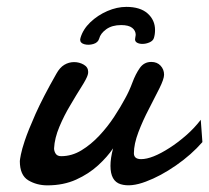

<svg xmlns="http://www.w3.org/2000/svg" viewBox="-20 -540 623 572"><path d="M121.1 12.2Q89.4 12.2 64.2 -2.9Q39.1 -18.1 39.1 -60.1Q39.1 -63.5 42.2 -79.6Q45.4 -95.7 53.7 -120.6Q64 -151.4 85.9 -200.7Q107.9 -250 147.9 -320.3Q158.2 -338.9 171.6 -346.9Q185.1 -355 200.7 -355Q216.3 -355 229.5 -347.4Q242.7 -339.8 242.7 -325.7Q242.7 -320.8 241.2 -316.4Q237.8 -305.2 222.9 -281.7Q208 -258.3 189.5 -226.6Q171.4 -196.8 157 -162.6Q142.6 -128.4 141.1 -98.1Q141.1 -89.4 146 -82Q150.9 -74.7 162.1 -74.7Q193.8 -74.7 222.4 -92Q251 -109.4 275.9 -136Q300.8 -162.6 320.3 -192.4Q339.8 -222.2 353 -247.1Q365.2 -269 374.5 -294.2Q383.8 -319.3 396.5 -337.4Q409.2 -355.5 430.7 -355.5Q448.2 -355.5 458.5 -344.2Q468.8 -333 468.8 -317.4Q468.8 -304.7 454.8 -276.6Q440.9 -248.5 423.8 -215.8Q405.8 -181.6 392.3 -146.2Q378.9 -110.8 378.9 -83.5Q378.9 -65.9 400.4 -65.9Q433.1 -65.9 485.4 -99.6Q509.8 -115.2 534.4 -136.7Q559.1 -158.2 578.1 -183.1L583 -116.7Q550.3 -79.1 504.2 -47.1Q458 -15.1 414.6 1Q369.6 18.1 339.4 8.8Q309.1 -0.5 309.1 -45.9Q309.1 -68.8 316.9 -98.1Q300.3 -73.2 272.5 -47.6Q244.6 -22 206.8 -4.9Q168.9 12.2 121.1 12.2ZM404.3 -409.2Q395 -409.2 388.7 -412.6Q382.3 -416 382.3 -422.9Q382.3 -424.8 383.3 -429.7Q384.3 -434.6 384.3 -436Q384.3 -448.7 373.8 -457Q363.3 -465.3 340.8 -465.3Q314 -465.3 296.6 -452.9Q279.3 -440.4 275.4 -424.8Q272 -413.1 258.1 -408.9Q244.1 -404.8 231.4 -408.2Q218.8 -411.6 218.8 -421.9L219.7 -426.8Q227.1 -452.6 249 -473.6Q271 -494.6 299.8 -507.1Q328.6 -519.5 356.4 -519.5Q397.9 -519.5 419.9 -499.8Q441.9 -480 441.9 -450.7Q441.9 -437.5 438.5 -426.8Q436 -418.5 425.5 -413.8Q415 -409.2 404.3 -409.2Z"/></svg>

Font: Damion
Style: Regular
Weight: 400
Designer: Vernon Adams
Foundry: Vernon Adams
Version: Version 1.100; ttfautohint (v1.8.4.7-5d5b)